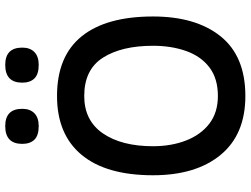

<svg xmlns="http://www.w3.org/2000/svg" viewBox="-132 -816 958 734"><g transform="rotate(-90 347.0 -449.0)"><path d="M164 -843Q164 -908 232 -908Q298 -908 298 -843Q298 -813 281 -796.5Q264 -780 232 -780Q196 -780 180 -796.5Q164 -813 164 -843ZM398 -843Q398 -908 466 -908Q532 -908 532 -843Q532 -813 515 -796.5Q498 -780 466 -780Q430 -780 414 -796.5Q398 -813 398 -843ZM44 -343Q44 -522 122 -616Q200 -710 347 -710Q499 -710 575 -616Q651 -522 651 -343Q651 -179 575 -84.5Q499 10 347 10Q200 10 122 -84.5Q44 -179 44 -343ZM347 -95Q414 -95 456.5 -127.5Q499 -160 519 -216.5Q539 -273 539 -343Q539 -463 493.5 -534.5Q448 -606 347 -606Q253 -606 204 -534.5Q155 -463 155 -343Q155 -273 177 -216.5Q199 -160 241.5 -127.5Q284 -95 347 -95Z"/></g></svg>

Font: Haskoy SemiBold
Style: Regular
Weight: 600
Designer: Ertekin Erdin
Foundry: Ertekin Erdin
Version: Version 1.500; ttfautohint (v1.8.3)